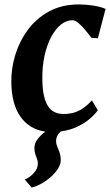

<svg xmlns="http://www.w3.org/2000/svg" viewBox="-20 -588 499 869"><path d="M91.8 224.5Q111.7 217.5 131.5 196.8Q151.3 176.1 151.3 153Q151.3 140.6 147.5 131Q143.7 121.3 139.8 110Q135.8 98.7 135.8 80.9Q135.8 60 150.6 41.1Q165.5 22.1 185.6 7.7Q114.1 -2 73.1 -59.2Q32.2 -116.4 31.2 -216.9Q30.4 -277.5 49.1 -339.2Q67.8 -400.9 106 -452.8Q144.2 -504.8 202.2 -536.4Q260.3 -568 337.7 -568Q366.4 -568 400.4 -563Q434.5 -558 457.8 -547.7L422.9 -414.7Q415.8 -415.2 408.6 -415.8Q401.4 -416.3 394.3 -416.8Q382.7 -432.2 367.1 -450.8Q351.6 -469.5 335.9 -483Q320.1 -496.5 307.8 -496.5Q281 -496.5 256 -476.9Q231 -457.2 211.6 -420.8Q192.1 -384.4 181.3 -334.4Q170.5 -284.3 171.6 -223.8Q172.7 -170.5 183.7 -137Q194.6 -103.4 215.3 -87.7Q235.9 -72.1 267 -72.1Q297.9 -72.1 321 -80.3Q344.2 -88.6 362.3 -102.6Q380.5 -116.5 396.2 -133.8L422.4 -88.9Q410.9 -72 388.2 -51.9Q365.4 -31.9 332.1 -15.5Q298.8 0.9 254.9 6.9Q244.4 16.1 239.1 27.2Q233.8 38.3 233.8 51.7Q233.8 63.2 239.1 75.3Q244.3 87.4 249.6 102.1Q254.9 116.7 254.9 136.3Q254.9 155.3 242.7 175Q230.5 194.7 210.6 212.3Q190.8 229.9 168 242.8Q145.2 255.6 123.5 260.8Z"/></svg>

Font: Merriweather Light
Style: Italic
Weight: 300
Italic angle: -7.8°
Designer: Eben Sorkin
Foundry: Eben Sorkin
Version: Version 2.101